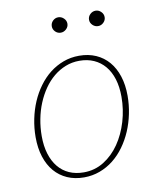

<svg xmlns="http://www.w3.org/2000/svg" viewBox="-78 -736 667 805"><g transform="rotate(-10 255.0 -334.0)"><path d="M218 -15Q265 -15 303.8 -39.2Q342.5 -63.5 370 -103.5Q397.5 -143.5 412.8 -194.8Q428 -246 428 -300Q428 -342 417.8 -375.2Q407.5 -408.5 388.2 -431.5Q369 -454.5 341.5 -466.8Q314 -479 280 -479Q248.5 -479 220.8 -468Q193 -457 169.8 -437.8Q146.5 -418.5 128 -391.8Q109.5 -365 96.5 -333.5Q83.5 -302 76.8 -266.8Q70 -231.5 70 -195Q70 -153 80.2 -119.5Q90.5 -86 109.5 -62.8Q128.5 -39.5 156 -27.2Q183.5 -15 218 -15ZM215.5 6Q176 6 144.2 -8Q112.5 -22 90.2 -48Q68 -74 56 -111.2Q44 -148.5 44 -195Q44 -234 51.8 -272Q59.5 -310 74 -343.8Q88.5 -377.5 109.5 -406.2Q130.5 -435 157 -455.8Q183.5 -476.5 215 -488.2Q246.5 -500 282.5 -500Q322 -500 353.8 -486Q385.5 -472 407.8 -446Q430 -420 442 -383Q454 -346 454 -300Q454 -261 446.2 -223.2Q438.5 -185.5 424 -151.5Q409.5 -117.5 388.5 -88.5Q367.5 -59.5 341 -38.5Q314.5 -17.5 282.8 -5.8Q251 6 215.5 6ZM258 -641Q258 -628 247.8 -618.2Q237.5 -608.5 224.5 -608.5Q211 -608.5 201.2 -618.2Q191.5 -628 191.5 -641Q191.5 -654.5 201.2 -664.2Q211 -674 224.5 -674Q237.5 -674 247.8 -664.2Q258 -654.5 258 -641ZM416.5 -641Q416.5 -628 406.5 -618.2Q396.5 -608.5 383.5 -608.5Q370 -608.5 360 -618.2Q350 -628 350 -641Q350 -654.5 360 -664.2Q370 -674 383.5 -674Q396.5 -674 406.5 -664.2Q416.5 -654.5 416.5 -641Z"/></g></svg>

Font: Lato ExtraLight
Style: Italic
Weight: 275
Italic angle: -7°
Designer: Lukasz Dziedzic with Adam Twardoch and Botio Nikoltchev
Foundry: tyPoland Lukasz Dziedzic
Version: Version 2.015; 2015-08-06; http://www.latofonts.com/